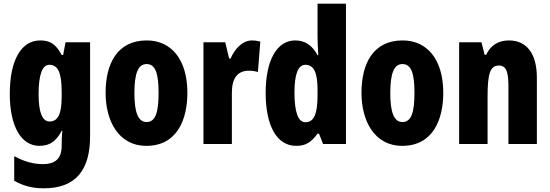

<svg xmlns="http://www.w3.org/2000/svg" viewBox="-20 -780 2978 1040"><path d="M198 -561C94 -561 33 -453 33 -271C33 -97 94 10 193 10C250 10 284 -15 314 -71H318C315 -50 314 -17 314 5V12C314 83 274 109 213 109C164 109 115 97 57 66V199C104 226 154 240 217 240C393 240 468 139 468 -43V-551H335L322 -482H314C283 -542 250 -561 198 -561ZM247 -429C294 -429 314 -387 314 -283V-255C314 -163 294 -122 249 -122C209 -122 189 -171 189 -270C189 -378 210 -429 247 -429Z M995 -277C995 -459 907 -561 775 -561C617 -561 552 -438 552 -277C552 -128 620 10 773 10C939 10 995 -132 995 -277ZM708 -275C708 -383 728 -433 774 -433C822 -433 839 -382 839 -277C839 -171 822 -119 774 -119C728 -119 708 -172 708 -275Z M1345 -561C1290 -561 1249 -510 1229 -463H1221L1200 -551H1082V0H1236V-278C1236 -354 1265 -397 1328 -397C1348 -397 1364 -394 1377 -390L1390 -555C1370 -560 1358 -561 1345 -561Z M1584 10C1637 10 1665 -9 1700 -56H1708L1730 0H1854V-760H1700V-584C1700 -562 1701 -528 1704 -481H1700C1670 -537 1630 -561 1579 -561C1480 -561 1419 -454 1419 -277C1419 -99 1479 10 1584 10ZM1634 -118C1596 -118 1575 -170 1575 -279C1575 -379 1595 -429 1634 -429C1680 -429 1700 -387 1700 -294V-263C1700 -161 1680 -118 1634 -118Z M2381 -277C2381 -459 2293 -561 2161 -561C2003 -561 1938 -438 1938 -277C1938 -128 2006 10 2159 10C2325 10 2381 -132 2381 -277ZM2094 -275C2094 -383 2114 -433 2160 -433C2208 -433 2225 -382 2225 -277C2225 -171 2208 -119 2160 -119C2114 -119 2094 -172 2094 -275Z M2737 -561C2679 -561 2638 -535 2613 -483H2605L2588 -551H2467V0H2621V-256C2621 -382 2635 -425 2683 -425C2724 -425 2734 -386 2734 -312V0H2888V-360C2888 -489 2833 -561 2737 -561Z"/></svg>

Font: Noto Sans Bengali ExtraCondensed ExtraBold
Style: Regular
Weight: 800
Width: 2
Designer: Joana Ranito - Universal Thirst; Jelle Bosma - Monotype Design Team
Foundry: Universal Thirst ehf.
Version: Version 3.000